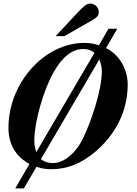

<svg xmlns="http://www.w3.org/2000/svg" viewBox="-20 -924 762 1069"><path d="M290 -723H339L491 -810C521 -827 530 -838 530 -857C530 -883 508 -904 482 -904C464 -904 448 -892 412 -854ZM633 -764H584L531 -672C499 -682 479 -685 449 -685C226 -685 27 -461 27 -212C27 -124 66 -53 144 -11L65 125H113L183 5C214 15 237 18 268 18C357 18 435 -16 508 -77C619 -170 691 -301 691 -453C691 -539 644 -621 570 -656ZM182 -77C175 -97 171 -119 171 -141C171 -243 220 -418 278 -521C327 -608 382 -651 443 -651C469 -651 487 -645 506 -630ZM533 -593C542 -570 547 -549 547 -527C547 -426 492 -256 441 -151C403 -73 337 -16 275 -16C249 -16 228 -22 208 -38Z"/></svg>

Font: XITS
Style: Bold Italic
Weight: 700
Italic angle: -16.33°
Designer: MicroPress Inc., with final additions and corrections provided by Coen Hoffman, Elsevier (retired)
Version: Version 1.105